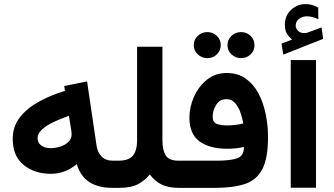

<svg xmlns="http://www.w3.org/2000/svg" viewBox="-20 -908 1616 928"><path d="M524.9 0Q455.6 0 412.4 -27.6Q369.1 -55.2 351.1 -114.7Q294.9 -67.9 226.1 -67.9Q147 -67.9 94.2 -110.8Q41.5 -153.8 41.5 -236.3Q41.5 -296.9 76.4 -341.3Q111.3 -385.7 168.7 -417Q226.1 -448.2 293.9 -468.8L290.5 -492.2L400.9 -514.6L446.8 -203.6Q451.7 -171.9 470.9 -151.6Q490.2 -131.3 526.9 -131.3H541.5V0ZM326.2 -259.3Q326.2 -266.1 325 -274.2Q323.7 -282.2 322.3 -291.5L313 -348.1Q272.9 -334.5 238.5 -317.9Q204.1 -301.3 182.9 -282Q161.6 -262.7 161.6 -240.7Q161.6 -218.3 179 -205.1Q196.3 -191.9 224.6 -191.9Q248.5 -191.9 271.7 -199.5Q294.9 -207 310.5 -221.9Q326.2 -236.8 326.2 -259.3Z M642.6 -230V-682.1H765.1V-229.5Q765.1 -182.1 781 -156.7Q796.9 -131.3 843.8 -131.3H859.4V0H844.7Q792.5 0 760 -16.6Q727.5 -33.2 704.1 -64.9Q678.7 -34.2 645.8 -17.1Q612.8 0 554.2 0H522V-131.3H551.3Q602.5 -131.3 622.6 -156Q642.6 -180.7 642.6 -230Z M1079.6 -689.9Q1079.6 -716.3 1098.6 -734.6Q1117.7 -752.9 1145 -752.9Q1172.4 -752.9 1191.2 -734.6Q1210 -716.3 1210 -689.9Q1210 -663.6 1191.2 -645.3Q1172.4 -627 1145 -627Q1117.7 -627 1098.6 -645.3Q1079.6 -663.6 1079.6 -689.9ZM916.5 -689.9Q916.5 -716.3 935.8 -734.6Q955.1 -752.9 981.9 -752.9Q1009.3 -752.9 1028.1 -734.6Q1046.9 -716.3 1046.9 -689.9Q1046.9 -663.6 1028.1 -645.3Q1009.3 -627 981.9 -627Q955.1 -627 935.8 -645.3Q916.5 -663.6 916.5 -689.9ZM1025.4 -131.3Q1091.3 -131.3 1125 -142.3Q1158.7 -153.3 1159.2 -197.8Q1122.1 -189 1078.6 -189Q993.2 -189 944.3 -224.6Q895.5 -260.3 895.5 -338.9Q895.5 -390.6 917.5 -440.2Q939.5 -489.7 980 -522.5Q1020.5 -555.2 1075.7 -555.2Q1128.9 -555.2 1166.7 -528.8Q1204.6 -502.4 1228.5 -457.8Q1252.4 -413.1 1263.9 -357.9Q1275.4 -302.7 1275.4 -245.1Q1275.4 -144.5 1248.5 -91.6Q1221.7 -38.6 1165.3 -19.3Q1108.9 0 1019.5 0H839.8V-131.3ZM1078.1 -301.8Q1115.7 -301.8 1155.8 -311Q1151.9 -336.4 1142.3 -363.8Q1132.8 -391.1 1116.2 -409.9Q1099.6 -428.7 1074.7 -428.7Q1041.5 -428.7 1024.7 -400.9Q1007.8 -373 1007.8 -344.2Q1007.8 -316.9 1027.8 -309.3Q1047.9 -301.8 1078.1 -301.8Z M1392.1 -716.8Q1375.5 -730.5 1366.2 -746.3Q1356.9 -762.2 1356.9 -789.1Q1356.9 -832.5 1387 -860.4Q1417 -888.2 1455.6 -888.2Q1475.6 -888.2 1489.5 -883.8Q1503.4 -879.4 1518.1 -871.1L1518.6 -814.9Q1490.7 -829.1 1462.4 -829.1Q1442.9 -829.1 1426 -817.4Q1409.2 -805.7 1409.2 -782.7Q1409.7 -769 1422.4 -757.3Q1435.1 -745.6 1460.9 -749Q1461.9 -749 1464.8 -750L1534.2 -775.4L1542 -720.2L1349.1 -644L1340.8 -697.3ZM1507.3 -617.7V-0.5H1385.3V-617.7Z"/></svg>

Font: Vazirmatn RD UI FD
Style: Bold
Weight: 700
Designer: Saber Rastikerdar
Foundry: Saber Rastikerdar
Version: Version 33.003